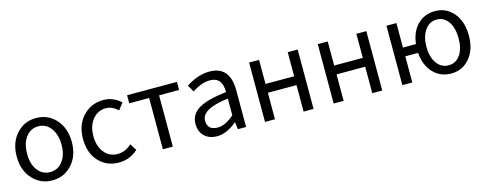

<svg xmlns="http://www.w3.org/2000/svg" viewBox="-26 -1120 4289 1696"><g transform="rotate(-15 2118.5 -272.0)"><path d="M127 -62Q51 -141 51 -271Q51 -402 127 -482Q198 -557 303 -557Q408 -557 479 -482Q555 -402 555 -271Q555 -141 479 -62Q408 13 303 13Q198 13 127 -62ZM417 -120Q461 -177 461 -271Q461 -365 417 -423Q374 -481 303 -481Q233 -481 189 -423Q146 -365 146 -271Q146 -177 189 -120Q232 -63 303 -63Q374 -63 417 -120Z M731 -62Q657 -139 657 -271Q657 -402 736 -482Q810 -557 919 -557Q1005 -557 1078 -493L1031 -432Q977 -481 922 -481Q848 -481 800 -423Q752 -364 752 -271Q752 -177 799 -120Q845 -63 920 -63Q989 -63 1048 -117L1087 -56Q1012 13 912 13Q801 13 731 -62Z M1315 -469H1133V-543H1589V-469H1406V0H1315Z M1696 -27Q1651 -69 1651 -141Q1651 -229 1731 -277Q1810 -324 1985 -344Q1985 -481 1873 -481Q1796 -481 1710 -423L1674 -486Q1785 -557 1888 -557Q2076 -557 2076 -334V0H2001L1993 -65H1990Q1896 13 1810 13Q1740 13 1696 -27ZM1985 -132V-284Q1740 -255 1740 -147Q1740 -60 1836 -60Q1904 -60 1985 -132Z M2249 -543H2340V-323H2602V-543H2693V0H2602V-242H2340V0H2249Z M2877 -543H2968V-323H3230V-543H3321V0H3230V-242H2968V0H2877Z M4053 -120Q4092 -177 4092 -271Q4092 -365 4053 -423Q4013 -481 3947 -481Q3880 -481 3839 -423Q3798 -365 3798 -271Q3798 -177 3839 -120Q3880 -63 3947 -63Q4013 -63 4053 -120ZM3715 -319Q3727 -430 3793 -495Q3857 -557 3951 -557Q4052 -557 4117 -482Q4186 -403 4186 -271Q4186 -140 4117 -62Q4052 13 3951 13Q3853 13 3789 -53Q3722 -122 3713 -239H3596V0H3505V-543H3596V-319Z"/></g></svg>

Font: KaiGen Gothic CN Regular
Style: Regular
Weight: 400
Designer: Ryoko NISHIZUKA  (kana & ideographs); Paul D. Hunt (Latin, Greek & Cyrillic); Wenlong ZHANG  (bopomofo); Sandoll Communi
Foundry: Adobe Systems Incorporated
Version: Version 1.002.20150501